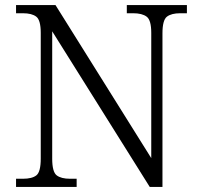

<svg xmlns="http://www.w3.org/2000/svg" viewBox="-20 -734 788 754"><path d="M43 0V-32H70Q106 -32 123 -45.5Q140 -59 140 -111V-605Q140 -655 122.5 -668.5Q105 -682 70 -682H43V-714H198L574 -113V-605Q574 -655 556 -668.5Q538 -682 503 -682H478V-714H714V-682H688Q653 -682 635.5 -668.5Q618 -655 618 -603V0H568L185 -611V-111Q185 -59 202.5 -45.5Q220 -32 255 -32H281V0Z"/></svg>

Font: Noto Serif Sinhala Light
Style: Regular
Weight: 300
Designer: Jelle Bosma - Monotype Design Team
Foundry: Monotype Imaging Inc.
Version: Version 2.007; ttfautohint (v1.8.4.7-5d5b)